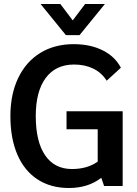

<svg xmlns="http://www.w3.org/2000/svg" viewBox="-20 -931 688 961"><path d="M594 -374V0H501L487 -41Q421 10 325 10Q234 10 168 -33Q102 -76 67 -157Q32 -238 32 -350Q32 -459 71 -540.5Q110 -622 181.5 -666Q253 -710 349 -710Q432 -710 494 -679Q556 -648 585 -592L514 -527Q489 -567 447 -587.5Q405 -608 351 -608Q259 -608 209 -541Q159 -474 159 -350Q159 -222 206 -153.5Q253 -85 340 -85Q417 -85 469 -122V-284H313V-374ZM183 -911H282L344 -829L406 -911H505L378 -755H310Z"/></svg>

Font: Sarabun SemiBold
Style: Regular
Weight: 600
Designer: Suppakit Chalermlarp | Katatrad Co.,Ltd.
Foundry: Cadson Demak Co.,Ltd.
Version: Version 1.000; ttfautohint (v1.6)